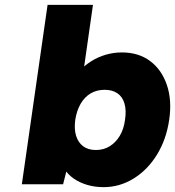

<svg xmlns="http://www.w3.org/2000/svg" viewBox="-20 -760 721 791"><path d="M407 11Q370 11 338.5 1.5Q307 -8 283.5 -24.5Q260 -41 246 -63Q232 -85 231 -110L270 -120L240 -1H70L176 -740H363L315 -404L277 -417Q286 -444 307 -467Q328 -490 355.5 -507.5Q383 -525 415.5 -534.5Q448 -544 482 -544Q551 -544 598.5 -508.5Q646 -473 667.5 -410Q689 -347 677 -266Q665 -185 626.5 -122.5Q588 -60 530.5 -24.5Q473 11 407 11ZM375 -142Q407 -142 432 -157.5Q457 -173 473.5 -200.5Q490 -228 495 -266Q501 -305 493 -333Q485 -361 464 -375.5Q443 -390 411 -390Q379 -390 354 -375.5Q329 -361 312.5 -333Q296 -305 290 -266Q285 -228 293.5 -200.5Q302 -173 322.5 -157.5Q343 -142 375 -142Z"/></svg>

Font: Lexend ExtBd
Style: Italic
Weight: 800
Italic angle: -8.13011°
Designer: Bonnie Shaver-Troup, Thomas Jockin
Foundry: Lexend
Version: Version 1.007